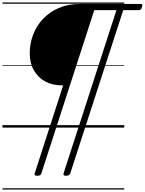

<svg xmlns="http://www.w3.org/2000/svg" viewBox="-20 -1030 1169 1550"><path d="M281 389Q253 389 260 370L490 -341H476Q403 -341 345 -372.5Q287 -404 253.5 -462.5Q220 -521 220 -601Q220 -677 247 -748.5Q274 -820 326 -876Q378 -932 453 -965Q528 -998 623 -998H1117Q1126 -998 1128.5 -992.5Q1131 -987 1126 -974Q1123 -959 1116.5 -953.5Q1110 -948 1102 -948H975L547 370Q541 389 513 389Q487 389 493 370L920 -948H741L314 370Q308 389 281 389ZM0 490H983V500H0ZM0 -20H983V0H0ZM0 -505H983V-500H0ZM0 -1010H983V-1000H0Z"/></svg>

Font: Playwrite AU TAS Guides
Style: Regular
Weight: 400
Designer: Veronika Burian, José Scaglione
Foundry: TypeTogether
Version: Version 1.003